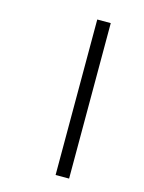

<svg xmlns="http://www.w3.org/2000/svg" viewBox="-99 -682 555 742"><g transform="rotate(15 178.5 -311.0)"><path d="M197 -622H251V0H197Z"/></g></svg>

Font: Noto Sans Light
Style: Regular
Weight: 300
Designer: Monotype Design Team
Foundry: Monotype Imaging Inc.
Version: Version 2.007